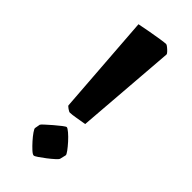

<svg xmlns="http://www.w3.org/2000/svg" viewBox="-224 -689 759 759"><g transform="rotate(45 155.5 -310.0)"><path d="M74 -629Q98 -634 126 -639Q154 -644 176.5 -647.5Q199 -651 207 -651Q210 -651 217.5 -645Q225 -639 231 -632.5Q237 -626 237 -623L204 -201Q184 -198 162.5 -194Q141 -190 129 -190Q125 -190 115 -197Q105 -204 105 -207ZM79 -72Q80 -75 91.5 -85.5Q103 -96 118 -109Q133 -122 145.5 -131.5Q158 -141 161 -141Q166 -141 179 -130Q192 -119 205.5 -104Q219 -89 228.5 -76Q238 -63 237 -59L231 -34Q230 -30 218.5 -19.5Q207 -9 192 2.5Q177 14 164.5 22.5Q152 31 148 31Q142 31 130 20Q118 9 105 -5.5Q92 -20 83 -33Q74 -46 75 -50Z"/></g></svg>

Font: Grenze Gotisch Black
Style: Regular
Weight: 900
Designer: Renata Polastri
Foundry: Omnibus-Type
Version: Version 1.001